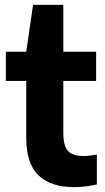

<svg xmlns="http://www.w3.org/2000/svg" viewBox="-20 -760 433 790"><path d="M284 10Q190 10 139 -38Q88 -86 88 -193V-427H4V-547H88L116 -740H240.5V-547H375.5V-427H240.5V-214.5Q240.5 -159.5 260 -138.8Q279.5 -118 324.5 -118Q337 -118 349.8 -119.5Q362.5 -121 378.5 -124V-1Q358.5 3.5 333.2 6.8Q308 10 284 10Z"/></svg>

Font: Encode Sans SemiCondensed SemiCondensed
Style: Bold
Weight: 700
Width: 4
Designer: Multiple Designers
Foundry: Impallari Type
Version: Version 3.000; ttfautohint (v1.8.3) -l 8 -r 50 -G 200 -x 14 